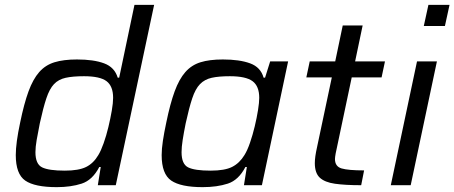

<svg xmlns="http://www.w3.org/2000/svg" viewBox="-20 -763 1872 791"><path d="M214 8Q123 8 84 -19Q45 -46 45 -124Q45 -174 63 -258Q79 -336 97.5 -386.5Q116 -437 141.5 -466Q167 -495 204.5 -506.5Q242 -518 297 -518Q366 -518 409 -502Q452 -486 465 -443H471L534 -743H615L457 0H383L395 -75H389Q361 -21 316.5 -6.5Q272 8 214 8ZM247 -60Q304 -60 334.5 -75Q365 -90 385 -124Q396 -142 407 -173Q418 -204 426.5 -239.5Q435 -275 440.5 -307Q446 -339 446 -360Q446 -408 419 -428.5Q392 -449 326 -449Q280 -449 250.5 -442.5Q221 -436 202.5 -416.5Q184 -397 171 -358Q158 -319 144 -255Q136 -215 131 -186Q126 -157 126 -136Q126 -87 153.5 -73.5Q181 -60 247 -60Z M815 8Q725 8 685.5 -19Q646 -46 646 -124Q646 -149 651 -182.5Q656 -216 665 -258Q681 -336 699.5 -386.5Q718 -437 743.5 -466Q769 -495 806 -506.5Q843 -518 898 -518Q967 -518 1010.5 -502Q1054 -486 1066 -443H1072L1093 -510H1167L1059 0H985L997 -75H991Q963 -21 918.5 -6.5Q874 8 815 8ZM848 -60Q906 -60 936.5 -75.5Q967 -91 987 -124Q999 -143 1010 -175Q1021 -207 1029.5 -242.5Q1038 -278 1043 -309.5Q1048 -341 1048 -360Q1048 -408 1020.5 -428.5Q993 -449 927 -449Q881 -449 852 -442.5Q823 -436 804 -416.5Q785 -397 772 -358Q759 -319 745 -255Q737 -215 732.5 -186Q728 -157 728 -136Q728 -87 755 -73.5Q782 -60 848 -60Z M1468 0Q1402 0 1360 -6Q1318 -12 1297.5 -31Q1277 -50 1277 -91Q1277 -116 1286 -156L1347 -444H1242L1256 -510H1361L1392 -658H1474L1443 -510H1566L1552 -444H1429L1368 -155Q1366 -148 1363 -131.5Q1360 -115 1360 -108Q1360 -77 1387.5 -69Q1415 -61 1480 -61Z M1726 -656 1745 -743H1832L1813 -656ZM1590 0 1698 -510H1780L1672 0Z"/></svg>

Font: Saira
Style: Italic
Weight: 400
Italic angle: -12°
Designer: Hector Gatti with collaboration of the Omnibus-Type team
Foundry: Omnibus-Type
Version: Version 1.100; ttfautohint (v1.8.3)